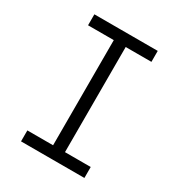

<svg xmlns="http://www.w3.org/2000/svg" viewBox="-187 -924 974 1047"><g transform="rotate(30 300.0 -400.0)"><path d="M263 0V-800H338V0ZM101 0V-69H500V0ZM101 -731V-800H500V-731Z"/></g></svg>

Font: Victor Mono
Style: Regular
Weight: 400
Monospace: yes
Designer: Rune Bjørnerås
Version: Version 1.561;gftools[0.9.30]